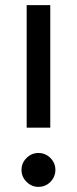

<svg xmlns="http://www.w3.org/2000/svg" viewBox="-20 -720 300 750"><path d="M84.2 -221.2V-700H176.4V-221.2ZM130.2 10Q103.4 10 83.7 -9.7Q64 -29.4 64 -56.2Q64 -83.4 83.7 -102.9Q103.4 -122.4 130.2 -122.4Q157.4 -122.4 176.9 -102.9Q196.4 -83.4 196.4 -56.2Q196.4 -38.4 187.5 -23.1Q178.6 -7.8 163.6 1.1Q148.6 10 130.2 10Z"/></svg>

Font: MuseoModerno Thin
Style: Regular
Weight: 100
Designer: Pablo Cosgaya, Héctor Gatti, Marcela Romero, and the Authors of The MuseoModerno Project.
Foundry: Omnibus-Type Team
Version: Version 1.003